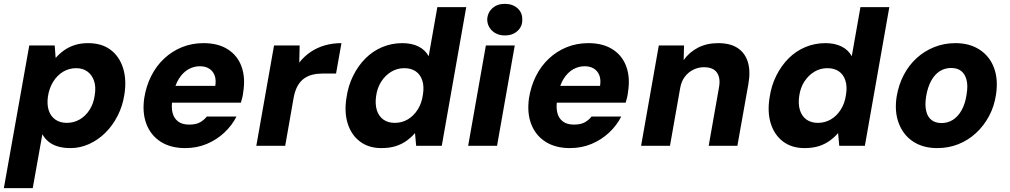

<svg xmlns="http://www.w3.org/2000/svg" viewBox="-37 -757 5244 997"><path d="M-17 220 115 -521H247L252 -456Q271 -478 295.5 -495.5Q320 -513 351 -523Q382 -533 420 -533Q491 -533 537 -498.5Q583 -464 602 -403.5Q621 -343 609 -267Q600 -207 574 -156Q548 -105 510 -67.5Q472 -30 425.5 -9Q379 12 329 12Q292 12 263.5 3.5Q235 -5 215 -21.5Q195 -38 183 -60L133 220ZM310 -119Q346 -119 376.5 -136.5Q407 -154 428 -186.5Q449 -219 455 -263Q462 -305 451.5 -336.5Q441 -368 417 -385.5Q393 -403 359 -403Q322 -403 291.5 -385Q261 -367 240 -334Q219 -301 212 -257Q206 -215 216 -184Q226 -153 250.5 -136Q275 -119 310 -119Z M925 12Q849 12 797.5 -21Q746 -54 723.5 -112.5Q701 -171 712 -248Q722 -310 748 -362Q774 -414 815 -452.5Q856 -491 908 -512Q960 -533 1020 -533Q1096 -533 1146.5 -500.5Q1197 -468 1217.5 -410.5Q1238 -353 1226 -279Q1225 -266 1221.5 -252Q1218 -238 1214 -224H813L829 -311H1081Q1086 -344 1077 -366.5Q1068 -389 1048.5 -401Q1029 -413 1001 -413Q969 -413 941 -397Q913 -381 892.5 -349Q872 -317 863 -268L858 -238Q852 -200 859 -171.5Q866 -143 887.5 -126.5Q909 -110 945 -110Q980 -110 1001 -121.5Q1022 -133 1037 -152H1191Q1168 -106 1128 -68.5Q1088 -31 1036.5 -9.5Q985 12 925 12Z M1294 0 1386 -521H1519L1517 -432Q1543 -465 1576.5 -487.5Q1610 -510 1650 -521.5Q1690 -533 1736 -533L1708 -375H1635Q1609 -375 1585 -369Q1561 -363 1541.5 -349Q1522 -335 1508.5 -311Q1495 -287 1488 -251L1444 0Z M1943 12Q1878 12 1833 -21.5Q1788 -55 1769 -114Q1750 -173 1762 -249Q1771 -312 1797 -364Q1823 -416 1861 -454Q1899 -492 1948 -512.5Q1997 -533 2052 -533Q2101 -533 2136 -515.5Q2171 -498 2189 -465L2234 -720H2384L2257 0H2124L2118 -66Q2100 -45 2075.5 -27Q2051 -9 2019 1.5Q1987 12 1943 12ZM2013 -119Q2050 -119 2080.5 -137Q2111 -155 2132 -188Q2153 -221 2159 -265Q2166 -307 2156 -338.5Q2146 -370 2122 -386.5Q2098 -403 2062 -403Q2026 -403 1995.5 -385Q1965 -367 1943.5 -334.5Q1922 -302 1916 -258Q1910 -216 1920 -184.5Q1930 -153 1954 -136Q1978 -119 2013 -119Z M2394 0 2486 -521H2636L2544 0ZM2585 -573Q2545 -573 2519.5 -596.5Q2494 -620 2493 -655Q2494 -690 2519 -713.5Q2544 -737 2584 -737Q2625 -737 2650.5 -714Q2676 -691 2675 -655Q2676 -620 2650.5 -596.5Q2625 -573 2585 -573Z M2923 12Q2847 12 2795.5 -21Q2744 -54 2721.5 -112.5Q2699 -171 2710 -248Q2720 -310 2746 -362Q2772 -414 2813 -452.5Q2854 -491 2906 -512Q2958 -533 3018 -533Q3094 -533 3144.5 -500.5Q3195 -468 3215.5 -410.5Q3236 -353 3224 -279Q3223 -266 3219.5 -252Q3216 -238 3212 -224H2811L2827 -311H3079Q3084 -344 3075 -366.5Q3066 -389 3046.5 -401Q3027 -413 2999 -413Q2967 -413 2939 -397Q2911 -381 2890.5 -349Q2870 -317 2861 -268L2856 -238Q2850 -200 2857 -171.5Q2864 -143 2885.5 -126.5Q2907 -110 2943 -110Q2978 -110 2999 -121.5Q3020 -133 3035 -152H3189Q3166 -106 3126 -68.5Q3086 -31 3034.5 -9.5Q2983 12 2923 12Z M3292 0 3384 -521H3515L3513 -445Q3542 -486 3587.5 -509.5Q3633 -533 3692 -533Q3755 -533 3793.5 -507.5Q3832 -482 3846.5 -434.5Q3861 -387 3849 -320L3792 0H3643L3697 -306Q3705 -353 3685.5 -380.5Q3666 -408 3618 -408Q3590 -408 3564 -395.5Q3538 -383 3519.5 -359Q3501 -335 3495 -300L3442 0Z M4140 12Q4075 12 4030 -21.5Q3985 -55 3966 -114Q3947 -173 3959 -249Q3968 -312 3994 -364Q4020 -416 4058 -454Q4096 -492 4145 -512.5Q4194 -533 4249 -533Q4298 -533 4333 -515.5Q4368 -498 4386 -465L4431 -720H4581L4454 0H4321L4315 -66Q4297 -45 4272.5 -27Q4248 -9 4216 1.5Q4184 12 4140 12ZM4210 -119Q4247 -119 4277.5 -137Q4308 -155 4329 -188Q4350 -221 4356 -265Q4363 -307 4353 -338.5Q4343 -370 4319 -386.5Q4295 -403 4259 -403Q4223 -403 4192.5 -385Q4162 -367 4140.5 -334.5Q4119 -302 4113 -258Q4107 -216 4117 -184.5Q4127 -153 4151 -136Q4175 -119 4210 -119Z M4830 12Q4756 12 4704.5 -22Q4653 -56 4630 -117Q4607 -178 4619 -255Q4629 -316 4655.5 -367Q4682 -418 4722.5 -455Q4763 -492 4814.5 -512.5Q4866 -533 4924 -533Q4998 -533 5050 -499Q5102 -465 5124.5 -405Q5147 -345 5135 -266Q5126 -205 5099 -154.5Q5072 -104 5031.5 -66.5Q4991 -29 4940 -8.5Q4889 12 4830 12ZM4852 -118Q4885 -118 4911.5 -135Q4938 -152 4956.5 -185Q4975 -218 4982 -265Q4990 -311 4982 -342Q4974 -373 4954 -388.5Q4934 -404 4902 -404Q4869 -404 4842.5 -387Q4816 -370 4798 -337Q4780 -304 4772 -256Q4765 -211 4772.5 -180Q4780 -149 4800.5 -133.5Q4821 -118 4852 -118Z"/></svg>

Font: DM Sans 10pt Black
Style: Italic
Weight: 900
Italic angle: -10°
Version: Version 4.004;gftools[0.9.30]